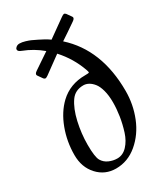

<svg xmlns="http://www.w3.org/2000/svg" viewBox="-185 -792 749 878"><g transform="rotate(-30 189.5 -353.0)"><path d="M24.9 -135.7Q24.9 -207 49.1 -271.5Q73.2 -335.9 116.2 -377Q169.9 -427.7 249.5 -427.7Q268.1 -427.7 270.3 -429.7Q272.5 -431.6 268.1 -443.8Q241.7 -519 188.5 -577.1Q173.3 -566.4 143.6 -544.4Q113.8 -522.5 100.1 -512.7Q90.8 -506.3 86.7 -505.9Q82.5 -505.4 77.1 -510.7L59.6 -535.6Q52.2 -545.9 68.8 -556.6Q82 -565.9 110.4 -584.7Q138.7 -603.5 151.4 -612.3Q107.9 -648.9 54.7 -669.4Q35.6 -676.3 37.1 -687Q38.1 -693.4 45.2 -698.5Q52.2 -703.6 62 -703.6Q75.2 -703.6 91.8 -698.5Q108.4 -693.4 116.5 -689.7Q124.5 -686 144.5 -676.3Q174.8 -662.1 198.2 -645.5Q243.2 -677.2 292 -712.4Q301.3 -718.8 305.4 -719.2Q309.6 -719.7 314.9 -714.4L332.5 -689.5Q339.8 -679.2 323.2 -668.5Q309.1 -658.2 279.8 -638.7Q250.5 -619.1 240.2 -612.3Q374.5 -491.7 374.5 -272.9Q374.5 -201.7 348.4 -136.7Q322.3 -71.8 272.2 -29.5Q222.2 12.7 159.7 12.7Q102.1 12.7 63.5 -29.3Q24.9 -71.3 24.9 -135.7ZM188 -24.4Q217.3 -24.4 240 -48.6Q262.7 -72.8 274.7 -110.1Q286.6 -147.5 292.5 -185.1Q298.3 -222.7 298.3 -256.8Q298.3 -293.5 290.8 -321Q283.2 -348.6 271.2 -363.3Q259.3 -377.9 246.1 -385Q232.9 -392.1 219.2 -392.1Q175.8 -392.1 152.8 -359.4Q127.4 -323.2 114 -264.2Q100.6 -205.1 100.6 -146.5Q100.6 -82 112.3 -62Q123.5 -43 144.5 -33.7Q165.5 -24.4 188 -24.4Z"/></g></svg>

Font: Cooper*
Style: Italic
Weight: 400
Italic angle: -7°
Designer: Owen Earl
Foundry: indestructible type*
Version: Version 0.001